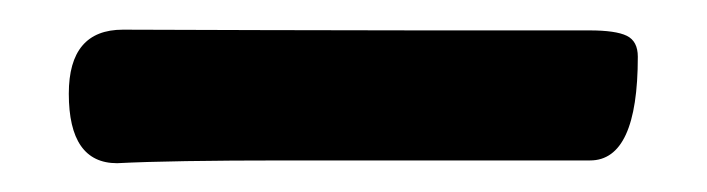

<svg xmlns="http://www.w3.org/2000/svg" viewBox="-20 -414 486 132"><path d="M60.5 -301.8Q27.3 -301.8 27.3 -349.6Q27.3 -393.6 64.5 -393.6Q92.8 -393.6 160.9 -393.3Q229 -393.1 270 -393.1H385.3Q403.3 -393.1 410.9 -389.4Q418.5 -385.7 418.5 -375Q418.5 -303.7 385.7 -303.7H176.3Q97.2 -303.7 60.5 -301.8Z"/></svg>

Font: Coustard
Style: Regular
Weight: 400
Foundry: vernon adams
Version: Version 1.001